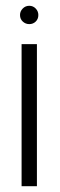

<svg xmlns="http://www.w3.org/2000/svg" viewBox="-20 -640 207 660"><path d="M111.8 -588.4Q111.8 -574.7 102.8 -565.9Q93.8 -557.1 80.6 -557.1Q67.9 -557.1 58.3 -565.9Q48.8 -574.7 48.8 -588.4Q48.8 -601.1 58.1 -610.6Q67.4 -620.1 80.6 -620.1Q93.8 -620.1 102.8 -610.6Q111.8 -601.1 111.8 -588.4ZM106.9 0H54.2V-488.3H106.9Z"/></svg>

Font: SaysetthaMai
Style: Regular
Weight: 400
Designer: John M. Durdin
Foundry: Lao Script for Windows
Version: Version 1.101